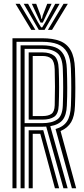

<svg xmlns="http://www.w3.org/2000/svg" viewBox="-20 -1004 448 1024"><path d="M46.5 0V-800H206.2Q261.5 -800 299.2 -785.5Q337 -771 357.2 -735.6Q377.5 -700.2 379.8 -638Q381.8 -581.8 381.8 -534.9Q381.8 -488 379.8 -439Q377.8 -384 359.6 -352.9Q341.5 -321.8 303 -305L386.2 0H363.5L276.2 -316Q318 -327.5 337 -356.4Q356 -385.2 358.2 -439.8Q360 -487.2 360.1 -535Q360.2 -582.8 358.2 -637.2Q356.2 -693.2 338.2 -724.5Q320.2 -755.8 287.1 -768.4Q254 -781 206.2 -781H68V0ZM133 0V-309.2H182.2Q189.8 -309.2 196.9 -309.4Q204 -309.5 210.8 -309.5L295.5 0H273L194.8 -290.5Q192 -290.5 189 -290.5Q186 -290.5 183.2 -290.5H154.5V0ZM89.8 0V-762.2H206.2Q247 -762.2 275.2 -751.4Q303.5 -740.5 319.1 -713.1Q334.8 -685.8 336.5 -636.5Q338.5 -584.5 338.6 -536.1Q338.8 -487.8 336.5 -440.5Q334.5 -389.8 314 -364.2Q293.5 -338.8 248.2 -331L340.8 0H318.2L226.5 -329Q221.8 -328.5 216.6 -328.4Q211.5 -328.2 206 -328.2H111.2V0ZM111.2 -347.2H206Q257 -347.2 284.9 -366.5Q312.8 -385.8 315 -441.2Q316.8 -488.8 316.9 -535.9Q317 -583 315 -635.8Q312.8 -699.5 284.8 -721.4Q256.8 -743.2 206.2 -743.2H111.2ZM133 -366V-724.5H206.2Q246.8 -724.5 269.1 -706.4Q291.5 -688.2 293.2 -635Q295.2 -585.2 295.2 -537.8Q295.2 -490.2 293.2 -442Q291.5 -396.8 269.2 -381.4Q247 -366 206 -366ZM154.5 -385H206Q237.8 -385 254.2 -396.6Q270.8 -408.2 271.8 -442.5Q273.2 -496.2 273.2 -542.1Q273.2 -588 271.8 -634.2Q270.5 -675.5 254.5 -690.5Q238.5 -705.5 206.2 -705.5H154.5ZM62.8 -983.8H85.2L168.8 -844.8H146.8ZM106.5 -983.8H129.8L180.8 -888.5L199.2 -858.2H205.2L223.5 -888.5L274.5 -983.8H297.8L217.8 -844.8H186.8ZM149.8 -983.8H173L196.5 -921.8L200.5 -903.8H203.8L208 -921.8L232 -983.8H255.2L220.5 -909.2L208.2 -883.5H196.2L184 -909.2ZM319 -983.8H341.8L257.5 -844.8H235.5Z"/></svg>

Font: Big Shoulders Inline Display Thin
Style: Bold
Weight: 700
Version: Version 2.002